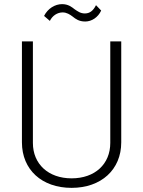

<svg xmlns="http://www.w3.org/2000/svg" viewBox="-20 -900 692 928"><path d="M392 -796C423 -796 454 -816 469 -849L444 -875C430 -847 413 -835 390 -835C369 -835 356 -845 341 -855C327 -866 310 -880 280 -880C246 -880 211 -859 193 -823L221 -799C233 -824 257 -840 283 -840C302 -840 318 -830 331 -820C346 -808 362 -796 392 -796ZM326 8C469 8 566 -80 566 -212V-700H513V-209C513 -107 439 -38 326 -38C214 -38 139 -107 139 -209V-700H86V-212C86 -80 182 8 326 8Z"/></svg>

Font: Arthouse Owned Light
Style: Regular
Weight: 300
Designer: Jeremy Tribby
Foundry: Tribby Type
Version: Version 1.000;PS 001.000;hotconv 1.0.88;makeotf.lib2.5.64775